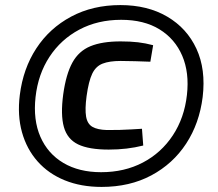

<svg xmlns="http://www.w3.org/2000/svg" viewBox="-20 -723 860 756"><path d="M454 -703Q561 -703 638.5 -657.5Q716 -612 753.5 -531Q791 -450 778 -341Q765 -237 713 -157.5Q661 -78 576 -32.5Q491 13 380 13Q299 13 235 -13Q171 -39 128 -87.5Q85 -136 66.5 -202.5Q48 -269 58 -349Q71 -453 123 -532.5Q175 -612 260 -657.5Q345 -703 454 -703ZM455 -560Q494 -560 523.5 -556.5Q553 -553 583 -545L572 -480Q540 -481 513 -482Q486 -483 455 -483Q411 -483 384 -472.5Q357 -462 343 -432.5Q329 -403 321 -345Q314 -293 319 -264Q324 -235 344 -223.5Q364 -212 401 -211Q428 -211 452 -211.5Q476 -212 497.5 -213.5Q519 -215 539 -216L544 -150Q512 -142 478.5 -138Q445 -134 408 -134Q330 -134 287.5 -154.5Q245 -175 231.5 -223Q218 -271 229 -352Q240 -431 265 -476.5Q290 -522 336 -541Q382 -560 455 -560ZM457 -645Q365 -645 292.5 -606.5Q220 -568 175 -499.5Q130 -431 120 -341Q110 -251 139 -184.5Q168 -118 229.5 -81.5Q291 -45 378 -45Q470 -45 542.5 -83Q615 -121 660.5 -190Q706 -259 716 -349Q726 -437 697.5 -503.5Q669 -570 608 -607.5Q547 -645 457 -645Z"/></svg>

Font: Exo 2 SemiBold
Style: Italic
Weight: 600
Italic angle: -8°
Designer: Natanael Gama
Foundry: Natanael Gama
Version: Version 2.010